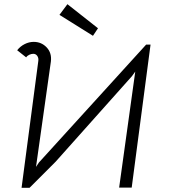

<svg xmlns="http://www.w3.org/2000/svg" viewBox="-20 -897 821 917"><path d="M223 -603 152 -100 166 -121 678 -684H699L609 -1H549L626 -555L610 -533L246 -125L121 0H83L163 -606Q165 -620 158 -630Q151 -640 139 -640Q130 -640 120 -635.5Q110 -631 105 -623L62 -657Q77 -676 98 -686.5Q119 -697 141 -697Q178 -697 203 -670.5Q228 -644 223 -603ZM264 -826 302 -877 448 -762 424 -726Z"/></svg>

Font: Bellota
Style: Italic
Weight: 400
Italic angle: -7.5°
Designer: Kemie Guaida
Foundry: Kemie Guaida
Version: Version 4.001